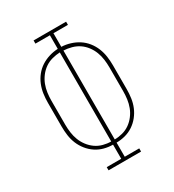

<svg xmlns="http://www.w3.org/2000/svg" viewBox="-178 -838 855 941"><g transform="rotate(-30 250.0 -367.5)"><path d="M158 0V-18H240V-98Q215 -98 190.5 -104.5Q166 -111 145 -125Q124 -139 108 -159Q92 -179 82.5 -202Q73 -225 69.5 -250Q66 -275 66 -300V-435Q66 -460 69.5 -485Q73 -510 82.5 -533.5Q92 -557 108 -577Q124 -597 145 -610.5Q166 -624 190.5 -631.5Q215 -639 240 -640V-717H158V-735H342V-717H260V-640Q285 -639 309.5 -631.5Q334 -624 355 -610.5Q376 -597 392 -577Q408 -557 417.5 -533.5Q427 -510 430.5 -485Q434 -460 434 -435V-300Q434 -275 430.5 -250Q427 -225 417.5 -202Q408 -179 392 -159Q376 -139 355 -125Q334 -111 309.5 -104.5Q285 -98 260 -98V-18H342V0ZM240 -116V-620Q218 -619 195.5 -613Q173 -607 154.5 -594Q136 -581 122 -562.5Q108 -544 100 -523Q92 -502 89 -479.5Q86 -457 86 -435V-300Q86 -278 89 -255.5Q92 -233 100 -212Q108 -191 122 -172.5Q136 -154 154.5 -141Q173 -128 195.5 -122Q218 -116 240 -116ZM260 -116Q282 -116 304.5 -122Q327 -128 345.5 -141Q364 -154 378 -172.5Q392 -191 400 -212Q408 -233 411 -255.5Q414 -278 414 -300V-435Q414 -457 411 -479.5Q408 -502 400 -523Q392 -544 378 -562.5Q364 -581 345.5 -593.5Q327 -606 304.5 -612Q282 -618 260 -619Z"/></g></svg>

Font: Iosevka Slab Thin
Style: Regular
Weight: 100
Monospace: yes
Designer: Belleve Invis
Foundry: Belleve Invis
Version: Version 11.1.0; ttfautohint (v1.8.3)